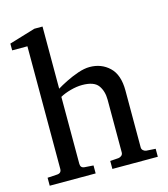

<svg xmlns="http://www.w3.org/2000/svg" viewBox="-110 -823 794 909"><g transform="rotate(-15 287.0 -368.5)"><path d="M550.8 0H328.1V-39.1L369.1 -42Q377.9 -43 384.5 -48.8Q391.1 -54.7 391.1 -64V-321.8Q391.1 -364.7 370.6 -392.8Q350.1 -420.9 292 -420.9Q265.6 -420.9 235.1 -412.6Q204.6 -404.3 183.1 -392.1V-64Q183.1 -43.5 203.1 -42L246.1 -39.1V0H21V-39.1L68.8 -42Q89.8 -43.5 89.8 -64V-665H15.1V-698.2L143.1 -736.8H183.1V-432.1Q201.2 -443.4 230 -457.8Q258.8 -472.2 290.5 -483.2Q322.3 -494.1 348.1 -494.1Q405.8 -494.1 444.8 -457Q483.9 -419.9 483.9 -342.8V-64Q483.9 -54.7 490.5 -48.8Q497.1 -43 505.9 -42L550.8 -39.1Z"/></g></svg>

Font: Charis
Style: Regular
Weight: 400
Designer: Walt Agee, Miriam Martin, Annie Olsen, Victor Gaultney, Lorna Priest, Alan Ward, Bob Hallissy, Martin Hosken, Sharon Cor
Foundry: SIL Global
Version: Version 7.000